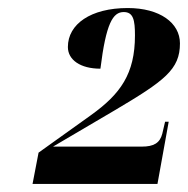

<svg xmlns="http://www.w3.org/2000/svg" viewBox="-20 -844 468 478"><path d="M61 -386H372L400 -541H391L384 -511C378 -488 363 -479 333 -479H112L265 -569C390 -643 428 -671 428 -736C428 -787 378 -824 298 -824C206 -824 149 -784 149 -727C149 -695 180 -673 230 -673C244 -786 261 -814 288 -814C312 -814 316 -794 316 -756C316 -660 280 -610 206 -557L76 -464Z"/></svg>

Font: Noto Serif Display SemiCondensed Black
Style: Italic
Weight: 900
Width: 4
Italic angle: -12°
Designer: Monotype Design Team
Foundry: Monotype Imaging Inc.
Version: Version 2.009